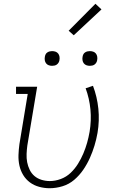

<svg xmlns="http://www.w3.org/2000/svg" viewBox="-20 -990 640 1018"><path d="M243 8Q215 8 187.5 0.5Q160 -7 138.5 -23Q117 -39 103 -62Q89 -85 83 -112Q77 -139 78 -168Q79 -197 83 -226L127 -492H65V-530H177L125 -219Q122 -197 121 -174Q120 -151 124 -130Q128 -109 137.5 -89.5Q147 -70 163 -56.5Q179 -43 200.5 -36.5Q222 -30 244 -30Q273 -30 302.5 -41Q332 -52 354.5 -73.5Q377 -95 393.5 -121.5Q410 -148 422 -176.5Q434 -205 442 -233.5Q450 -262 455 -291Q465 -351 459.5 -409.5Q454 -468 434 -522L473 -535Q495 -477 501.5 -413.5Q508 -350 497 -285Q491 -251 481 -218Q471 -185 456.5 -152.5Q442 -120 421.5 -90Q401 -60 373.5 -36.5Q346 -13 311.5 -2.5Q277 8 243 8ZM456 -641Q447 -641 438.5 -644Q430 -647 424.5 -654Q419 -661 417.5 -670.5Q416 -680 418 -690Q419 -696 422 -702Q425 -708 431 -712Q437 -716 443.5 -717.5Q450 -719 456 -719Q466 -719 474.5 -716Q483 -713 488.5 -706Q494 -699 495.5 -689.5Q497 -680 495 -670Q494 -664 490.5 -658Q487 -652 481.5 -648Q476 -644 469.5 -642.5Q463 -641 456 -641ZM256 -641Q247 -641 238.5 -644Q230 -647 224.5 -654Q219 -661 217.5 -670.5Q216 -680 218 -690Q219 -696 222 -702Q225 -708 231 -712Q237 -716 243.5 -717.5Q250 -719 256 -719Q266 -719 274.5 -716Q283 -713 288.5 -706Q294 -699 295.5 -689.5Q297 -680 295 -670Q294 -664 290.5 -658Q287 -652 281.5 -648Q276 -644 269.5 -642.5Q263 -641 256 -641ZM371 -803 344 -827 486 -970 518 -940Z"/></svg>

Font: Iosevka Curly Slab XLtExObl
Style: Regular
Weight: 200
Width: 7
Italic angle: -9°
Monospace: yes
Designer: Belleve Invis
Foundry: Belleve Invis
Version: Version 11.0.0; ttfautohint (v1.8.3)